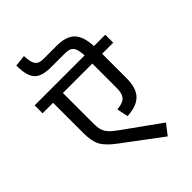

<svg xmlns="http://www.w3.org/2000/svg" viewBox="-299 -1048 1163 1163"><g transform="rotate(-45 282.5 -466.0)"><path d="M585 -621H490V-413Q490 -327 451.5 -288Q413 -249 332 -245L317 -317Q351 -321 369.5 -330Q388 -339 397 -359Q406 -379 406 -415V-621H154V-360Q154 -325 160.5 -304Q167 -283 183.5 -264.5Q200 -246 235 -221L469 -53L417 14L170 -171Q111 -215 90.5 -253.5Q70 -292 70 -360V-621H-20V-689H408Q406 -727 398 -747Q390 -767 374.5 -774.5Q359 -782 331 -782H214Q161 -782 130 -796.5Q99 -811 85.5 -845Q72 -879 72 -938L145 -946Q147 -907 154.5 -886.5Q162 -866 177 -858Q192 -850 220 -850H331Q410 -850 447 -812.5Q484 -775 488 -689H585Z"/></g></svg>

Font: FiraGO
Style: Regular
Weight: 400
Designer: bBox Type
Foundry: bBox Type GmbH
Version: Version 1.001;April 20, 2020;FontCreator 12.0.0.2555 64-bit